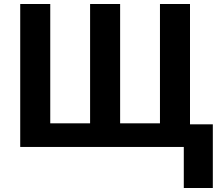

<svg xmlns="http://www.w3.org/2000/svg" viewBox="-20 -734 1103 959"><path d="M1043 -113H929V-714H779V-118H580V-714H430V-118H231V-714H81V0H898V205H1043Z"/></svg>

Font: Noto Sans Display
Style: Bold
Weight: 700
Designer: Monotype Design Team
Foundry: Monotype Imaging Inc.
Version: Version 1.900